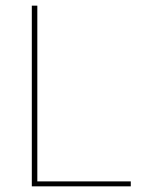

<svg xmlns="http://www.w3.org/2000/svg" viewBox="-20 -659 518 679"><path d="M112 0H92.5V-639H112ZM99 -17.5H442.5V0H99Z"/></svg>

Font: Anek Tamil Thin
Style: Regular
Weight: 250
Designer: Aadarsh Rajan (Tamil), Yesha Goshar (Latin)
Foundry: Ek Type
Version: Version 1.003